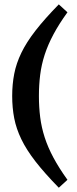

<svg xmlns="http://www.w3.org/2000/svg" viewBox="-20 -744 358 898"><path d="M162 -295Q162 -243 168 -195.5Q174 -148 189 -101.5Q204 -55 230 -6.5Q256 42 295.5 97L255 134Q189 66.5 146.2 11.5Q103.5 -43.5 79.8 -92.8Q56 -142 46.5 -191Q37 -240 37 -295Q37 -349.5 46.5 -398.5Q56 -447.5 79.8 -496.8Q103.5 -546 146.2 -601Q189 -656 255 -723.5L295.5 -686.5Q256 -632 230 -583.2Q204 -534.5 189 -488.2Q174 -442 168 -394.5Q162 -347 162 -295Z"/></svg>

Font: Newsreader
Style: Bold
Weight: 700
Designer: Hugues Gentile
Foundry: Production Type
Version: Version 1.003